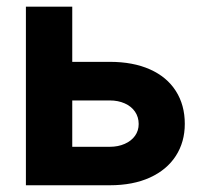

<svg xmlns="http://www.w3.org/2000/svg" viewBox="-20 -550 604 570"><path d="M528.6 -182.4Q528.6 -128.4 502 -87.2Q475.4 -45.9 425.1 -22.9Q374.8 0 305.9 0H56.9V-530.3H194.5V-114.2H305.9Q330.6 -114.2 350.2 -122.9Q369.9 -131.5 380.8 -146.8Q391.7 -162.1 391.7 -181.8Q391.7 -202.5 380.8 -218.5Q369.9 -234.4 350.2 -243.1Q330.6 -251.8 305.9 -251.8H147.1V-366.4H305.9Q375.2 -366.4 425.3 -344Q475.4 -321.6 502 -279.9Q528.6 -238.3 528.6 -182.4Z"/></svg>

Font: WEMIX Pretendard Variable
Style: Regular
Weight: 400
Designer: Base glyphs from Inter by Rasmus Andersson; Hangeul glyphs from Noto Sans CJK(Source Han Sans) by Jang Soo-young and Kan
Foundry: Kil Hyung-jin
Version: Version 1.000;Glyphs 3.2 (3208)